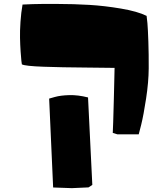

<svg xmlns="http://www.w3.org/2000/svg" viewBox="-20 -768 835 986"><path d="M432.1 -267.6Q379.9 -280.8 335.7 -279.5Q291.5 -278.3 261.7 -270L232.4 -261.7L252.9 194.8L349.1 198.2L434.6 194.3L454.1 181.6ZM92.3 -437.5Q91.3 -443.8 89.8 -455.6Q88.4 -467.3 85.9 -502.9Q83.5 -538.6 82.8 -573.5Q82 -608.4 85.2 -656Q88.4 -703.6 95.7 -744.6Q114.7 -745.6 147.7 -746.8Q180.7 -748 270.8 -747.8Q360.8 -747.6 438.7 -742.9Q516.6 -738.3 601.6 -723.9Q686.5 -709.5 732.9 -686.5Q734.4 -679.2 737.1 -648.7Q739.7 -618.2 741.9 -553.7Q744.1 -489.3 743.7 -417Q743.2 -346.2 730.2 -261.5Q717.3 -176.8 705.1 -127.4L692.4 -78.1H583Q582.5 -78.1 581.3 -78.6Q580.1 -79.1 576.7 -80.1Q573.2 -81.1 570.6 -82Q567.9 -83 564.9 -84Q562 -85 560.5 -85L559.1 -85.4Q559.6 -85 561.3 -141.4Q563 -197.8 564.5 -254.4L565.9 -311L568.4 -419.4Q542.5 -420.4 420.2 -421.1Q297.9 -421.9 203.4 -425.3Q108.9 -428.7 92.3 -437.5Z"/></svg>

Font: Noot
Style: Regular
Weight: 400
Designer: Amos Jerbi
Foundry: Amos Jerbi
Version: Version 1.000;PS 001.001;hotconv 1.0.56